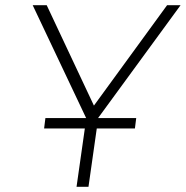

<svg xmlns="http://www.w3.org/2000/svg" viewBox="-20 -720 716 740"><path d="M155 -265H312L106 -700H160L342 -313L624 -700H676L358 -265H505L500 -225H353L321 0H275L307 -225H150Z"/></svg>

Font: Retni Sans Light
Style: Italic
Weight: 300
Italic angle: -8°
Designer: Vitaly Kuzmin
Foundry: ParaType Ltd.
Version: Version 1.00;June 10, 2019;FontCreator 11.5.0.2425 64-bit; t